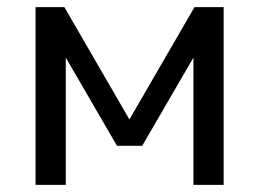

<svg xmlns="http://www.w3.org/2000/svg" viewBox="-20 -520 729 540"><path d="M80 -500H161L344 -184L527 -500H609V0H524V-358L380 -110H309L165 -358V0H80Z"/></svg>

Font: Moderustic
Style: Regular
Weight: 400
Designer: Tural Alisoy
Foundry: TAFT Foundry
Version: Version 2.120